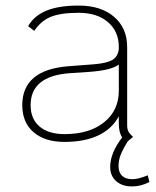

<svg xmlns="http://www.w3.org/2000/svg" viewBox="-20 -500 560 690"><path d="M517 154Q487 170 454 170Q419 170 397.5 151Q376 132 376 100Q376 50 419 -6Q407 -24 407 -56V-82Q382 -36 332.5 -13Q283 10 212 10Q141 10 100.5 -25Q60 -60 60 -122Q60 -249 226 -262L318 -269Q365 -273 384.5 -285Q404 -297 407 -324V-331Q407 -387 368 -420.5Q329 -454 263 -454Q198 -454 162.5 -439.5Q127 -425 103 -389L81 -406Q103 -444 147.5 -462Q192 -480 263 -480Q343 -480 390 -439.5Q437 -399 437 -331V-50Q437 -37 441 -28.5Q445 -20 458 -8L439 8Q420 39 413 58Q406 77 406 97Q406 120 419 132Q432 144 456 144Q477 144 511 130ZM407 -174V-268Q381 -248 305 -242L231 -237Q90 -227 90 -122Q90 -73 122 -45.5Q154 -18 212 -18Q301 -18 354 -60.5Q407 -103 407 -174Z"/></svg>

Font: KoHo ExtraLight
Style: Regular
Weight: 275
Version: Version 1.000; ttfautohint (v1.6)